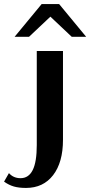

<svg xmlns="http://www.w3.org/2000/svg" viewBox="-79 -741 444 945"><path d="M-59 153 -35 111Q-13 136 22 136Q62 136 82 96Q102 56 102 -27V-490H231V-53Q231 58 182.5 121Q134 184 49 184Q14 184 -10.5 177Q-35 170 -59 153ZM126 -721H212L345 -560H274L169 -659L64 -560H-7Z"/></svg>

Font: Fahkwang SemiBold
Style: Regular
Weight: 600
Designer: Suppakit Chalermlarp | Katatrad Co.,Ltd.
Foundry: Cadson Demak Co.,Ltd.
Version: Version 1.000; ttfautohint (v1.6)